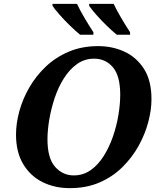

<svg xmlns="http://www.w3.org/2000/svg" viewBox="-20 -964 832 995"><path d="M342 11Q263 11 200 -20.5Q137 -52 100 -114Q63 -176 63 -266Q63 -324 80 -387Q97 -450 131.5 -510Q166 -570 217 -618.5Q268 -667 336 -696Q404 -725 489 -725Q563 -725 625.5 -696Q688 -667 726.5 -606.5Q765 -546 765 -450Q765 -395 748.5 -332Q732 -269 698.5 -208.5Q665 -148 614.5 -98Q564 -48 496 -18.5Q428 11 342 11ZM362 -55Q412 -55 451 -83Q490 -111 518.5 -157Q547 -203 566 -258.5Q585 -314 594 -370Q603 -426 603 -473Q603 -571 565 -615.5Q527 -660 468 -660Q418 -660 379 -632Q340 -604 311 -558Q282 -512 263.5 -456.5Q245 -401 235.5 -345Q226 -289 226 -242Q226 -144 265.5 -99.5Q305 -55 362 -55ZM585 -784Q563 -802 533.5 -830.5Q504 -859 478.5 -888Q453 -917 442 -934V-944H569Q585 -910 609 -869.5Q633 -829 654 -797V-784ZM395 -784Q373 -802 343.5 -830.5Q314 -859 288.5 -888Q263 -917 252 -934V-944H379Q395 -910 419 -869.5Q443 -829 464 -797V-784Z"/></svg>

Font: Noto Serif
Style: Bold Italic
Weight: 700
Italic angle: -12°
Designer: Monotype Design Team
Foundry: Monotype Imaging Inc.
Version: Version 2.013